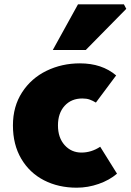

<svg xmlns="http://www.w3.org/2000/svg" viewBox="-20 -858 606 891"><path d="M40 -276Q40 -364 82.5 -429.5Q125 -495 196 -529.5Q267 -564 351 -564Q453 -564 519 -508L425 -382Q410 -391 396 -396Q382 -401 362 -401Q311 -401 280 -367Q249 -333 249 -276Q249 -219 280 -184.5Q311 -150 358 -150Q404 -150 445 -177L523 -52Q488 -22 438 -4.5Q388 13 336 13Q251 13 184 -21.5Q117 -56 78.5 -121.5Q40 -187 40 -276ZM342 -838H555L566 -817L378 -626H225Z"/></svg>

Font: Nebula Sans Black
Style: Regular
Weight: 900
Designer: Paul D. Hunt for Adobe (as Source Sans)
Foundry: Nebula Entertainment & Broadcasting LLC
Version: Version 1.010